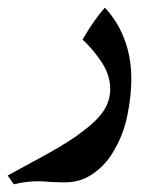

<svg xmlns="http://www.w3.org/2000/svg" viewBox="-80 -255 419 500"><path d="M223 -196Q262 -132 262 -50Q262 -6 252 44Q242 94 218 135Q197 173 164 196Q146 209 127.5 214.5Q109 220 86 220L54 219Q32 217 21 217Q-13 217 -44 225L-60 202L41 147Q106 111 138 85Q172 60 189.5 34Q207 8 207 -23Q207 -63 180 -100Q159 -130 135 -152Q166 -205 193 -235Q207 -221 223 -196Z"/></svg>

Font: Mirza Medium
Style: Regular
Weight: 500
Designer: Arabic design by Kourosh Beigpour, Latin design by Eduardo Tunni, engineering by Lasse Fister
Version: Version 1.0010g